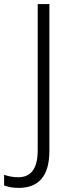

<svg xmlns="http://www.w3.org/2000/svg" viewBox="-93 -734 348 937"><path d="M-2 183Q-25 183 -42.5 179.5Q-60 176 -73 171V119Q-59 124 -41.5 127.5Q-24 131 -4 131Q91 131 91 0V-714H148V2Q148 183 -2 183Z"/></svg>

Font: Noto Sans Lao Looped SemiCondensed Light
Style: Regular
Weight: 300
Width: 4
Designer: Mark Frömberg, Ben Mitchell
Foundry: The Fontpad Ltd
Version: Version 1.002; ttfautohint (v1.8.4.7-5d5b)